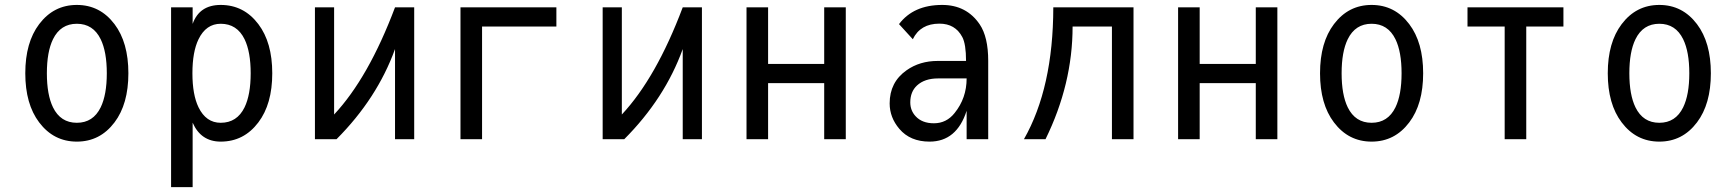

<svg xmlns="http://www.w3.org/2000/svg" viewBox="-20 -567 7071 782"><path d="M390.1 -129.9Q415 -181.2 415 -268.6Q415 -356 390.1 -407.2Q359.4 -470.2 293 -470.2Q226.6 -470.2 195.8 -407.2Q170.9 -356 170.9 -268.6Q170.9 -181.2 195.8 -129.9Q226.6 -66.9 293 -66.9Q359.4 -66.9 390.1 -129.9ZM139.6 -68.4Q83 -143.1 83 -268.6Q83 -394 139.6 -468.8Q198.7 -546.9 293 -546.9Q387.2 -546.9 446.3 -468.8Q502.9 -394 502.9 -268.6Q502.9 -143.1 446.3 -68.4Q387.2 9.8 293 9.8Q198.7 9.8 139.6 -68.4Z M878.9 -470.2Q819.3 -470.2 788.6 -407.2Q763.7 -356 763.7 -268.6Q763.7 -181.2 788.6 -129.9Q819.3 -66.9 878.9 -66.9Q945.3 -66.9 976.1 -129.9Q1001 -181.2 1001 -268.6Q1001 -356 976.1 -407.2Q945.3 -470.2 878.9 -470.2ZM676.8 -537.1H764.6V-469.7Q792 -546.9 878.9 -546.9Q973.1 -546.9 1032.2 -468.8Q1088.9 -394 1088.9 -268.6Q1088.9 -143.1 1032.2 -68.4Q973.1 9.8 878.9 9.8Q798.3 9.8 764.6 -67.4V195.3H676.8Z M1262.7 0V-537.1H1340.8V-100.6Q1481 -250.5 1588.9 -537.1H1667V0H1588.9V-367.2Q1516.1 -166 1350.6 0Z M1855.5 0V-537.1H2246.1V-459H1943.4V0Z M2434.6 0V-537.1H2512.7V-100.6Q2652.8 -250.5 2760.7 -537.1H2838.9V0H2760.7V-367.2Q2688 -166 2522.5 0Z M3020.5 -537.1H3108.4V-306.6H3336.9V-537.1H3424.8V0H3336.9V-228.5H3108.4V0H3020.5Z M4004.9 0H3917V-115.7Q3876.5 9.8 3766.1 9.8Q3687 9.8 3643.1 -42Q3603.5 -88.4 3603.5 -146Q3603.5 -232.4 3672.4 -280.8Q3726.1 -318.8 3799.3 -318.8H3914.6Q3914.6 -387.2 3899.4 -416Q3870.6 -470.7 3806.2 -470.7Q3728.5 -470.7 3697.8 -407.2L3641.6 -468.8Q3700.7 -546.9 3817.4 -546.9Q3916.5 -546.9 3970.2 -467.8Q4004.9 -416.5 4004.9 -319.3ZM3917 -247.6Q3860.4 -247.6 3800.8 -247.6Q3746.1 -247.6 3714.8 -218.8Q3687.5 -193.4 3687.5 -149.9Q3687.5 -117.2 3709 -93.8Q3735.4 -64.9 3783.7 -64.9Q3835 -64.9 3868.2 -106.9Q3917 -167.5 3917 -247.6Z M4150.4 0Q4269.5 -209 4270 -537.1H4596.7V0H4508.8V-459H4348.6Q4348.6 -224.6 4238.3 0Z M4778.3 -537.1H4866.2V-306.6H5094.7V-537.1H5182.6V0H5094.7V-228.5H4866.2V0H4778.3Z M5663.6 -129.9Q5688.5 -181.2 5688.5 -268.6Q5688.5 -356 5663.6 -407.2Q5632.8 -470.2 5566.4 -470.2Q5500 -470.2 5469.2 -407.2Q5444.3 -356 5444.3 -268.6Q5444.3 -181.2 5469.2 -129.9Q5500 -66.9 5566.4 -66.9Q5632.8 -66.9 5663.6 -129.9ZM5413.1 -68.4Q5356.4 -143.1 5356.4 -268.6Q5356.4 -394 5413.1 -468.8Q5472.2 -546.9 5566.4 -546.9Q5660.6 -546.9 5719.7 -468.8Q5776.4 -394 5776.4 -268.6Q5776.4 -143.1 5719.7 -68.4Q5660.6 9.8 5566.4 9.8Q5472.2 9.8 5413.1 -68.4Z M6108.4 0V-459H5957V-537.1H6347.7V-459H6196.3V0Z M6835.4 -129.9Q6860.4 -181.2 6860.4 -268.6Q6860.4 -356 6835.4 -407.2Q6804.7 -470.2 6738.3 -470.2Q6671.9 -470.2 6641.1 -407.2Q6616.2 -356 6616.2 -268.6Q6616.2 -181.2 6641.1 -129.9Q6671.9 -66.9 6738.3 -66.9Q6804.7 -66.9 6835.4 -129.9ZM6585 -68.4Q6528.3 -143.1 6528.3 -268.6Q6528.3 -394 6585 -468.8Q6644 -546.9 6738.3 -546.9Q6832.5 -546.9 6891.6 -468.8Q6948.2 -394 6948.2 -268.6Q6948.2 -143.1 6891.6 -68.4Q6832.5 9.8 6738.3 9.8Q6644 9.8 6585 -68.4Z"/></svg>

Font: Consola Mono
Style: Book
Weight: 400
Monospace: yes
Designer: Wojciech Kalinowski "wmk69" (wmk69@o2.pl)
Foundry: Wojciech Kalinowski "wmk69" (wmk69@o2.pl)
Version: Version 2.1.0